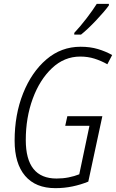

<svg xmlns="http://www.w3.org/2000/svg" viewBox="-20 -968 603 998"><path d="M268 10Q314 10 357 1Q400 -8 439 -24L512 -364H330L319 -314H445L392 -62Q367 -52 337 -46Q307 -40 274 -40Q114 -40 114 -240Q114 -356 150 -454.5Q186 -553 250 -613.5Q314 -674 397 -674Q437 -674 471.5 -663Q506 -652 538 -634L563 -682Q529 -701 489 -713Q449 -725 399 -725Q298 -725 221 -659Q144 -593 100 -482.5Q56 -372 56 -237Q56 -118 110.5 -54Q165 10 268 10ZM366 -788H401Q435 -815 479.5 -862Q524 -909 546 -940V-948H483Q463 -916 430.5 -873.5Q398 -831 366 -797Z"/></svg>

Font: Noto Sans Display SemiCondensed Light
Style: Italic
Weight: 300
Width: 4
Italic angle: -12°
Designer: Monotype Design Team
Foundry: Monotype Imaging Inc.
Version: Version 1.900